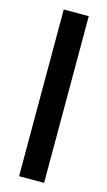

<svg xmlns="http://www.w3.org/2000/svg" viewBox="-114 -761 448 801"><g transform="rotate(15 110.0 -360.0)"><path d="M57 0V-720H165V0Z"/></g></svg>

Font: Orbitron
Style: Regular
Weight: 500
Designer: Matt McInerney
Foundry: Matt McInerney
Version: 1.000